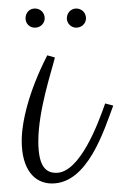

<svg xmlns="http://www.w3.org/2000/svg" viewBox="-20 -482 286 451"><path d="M102 -51C186 -51 224 -175 246 -234L227 -239C211 -193 168 -76 112 -76C89 -76 70 -89 70 -150C70 -223 101 -314 109 -347L91 -352C47 -266 31 -195 31 -151C31 -84 61 -51 102 -51ZM40 -439C40 -427 49 -417 62 -417C75 -417 85 -427 85 -439C85 -452 75 -462 62 -462C49 -462 40 -452 40 -439ZM137 -439C137 -427 147 -417 159 -417C172 -417 182 -427 182 -439C182 -452 172 -462 159 -462C147 -462 137 -452 137 -439Z"/></svg>

Font: Clicker Script
Style: Regular
Weight: 400
Designer: Astigmatic (AOETI)
Foundry: Astigmatic (AOETI)
Version: Version 1.000